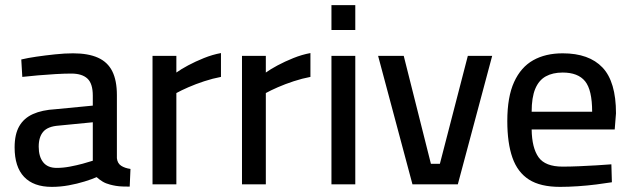

<svg xmlns="http://www.w3.org/2000/svg" viewBox="-20 -719 2464 749"><path d="M182 10Q111 10 74 -29Q37 -68 37 -144Q37 -195 55 -226.5Q73 -258 108.5 -274Q144 -290 197 -293L342 -307V-346Q342 -393 321 -412.5Q300 -432 258 -432Q232 -432 197 -430Q162 -428 128 -425Q94 -422 67 -419L63 -487Q88 -493 122.5 -498Q157 -503 195 -507Q233 -511 265 -511Q324 -511 362 -494Q400 -477 418 -441Q436 -405 436 -348V-102Q438 -82 452.5 -72.5Q467 -63 489 -60L486 9Q472 9 458 8.5Q444 8 432 6Q420 4 409 1Q393 -3 380.5 -10.5Q368 -18 357 -28Q339 -20 310 -11Q281 -2 248 4Q215 10 182 10ZM201 -64Q226 -64 252.5 -69Q279 -74 303 -80.5Q327 -87 342 -92V-242L209 -229Q167 -226 149 -205.5Q131 -185 131 -147Q131 -108 148.5 -86Q166 -64 201 -64Z M575 0V-501H668V-436Q686 -449 714 -464Q742 -479 775.5 -492.5Q809 -506 842 -512V-419Q810 -413 776.5 -402Q743 -391 714.5 -378.5Q686 -366 668 -356V0Z M924 0V-501H1017V-436Q1035 -449 1063 -464Q1091 -479 1124.5 -492.5Q1158 -506 1191 -512V-419Q1159 -413 1125.5 -402Q1092 -391 1063.5 -378.5Q1035 -366 1017 -356V0Z M1273 0V-501H1366V0ZM1273 -602V-699H1366V-602Z M1589 0 1455 -501H1555L1661 -80H1696L1805 -501H1900L1766 0Z M2165 10Q2088 10 2043.5 -18.5Q1999 -47 1979 -104Q1959 -161 1959 -247Q1959 -341 1985.5 -399Q2012 -457 2060 -484Q2108 -511 2175 -511Q2278 -511 2330.5 -455.5Q2383 -400 2383 -277L2378 -214H2054Q2055 -142 2081 -105.5Q2107 -69 2175 -69Q2204 -69 2238.5 -70.5Q2273 -72 2307 -74Q2341 -76 2365 -78L2367 -8Q2342 -4 2307 0.5Q2272 5 2234.5 7.5Q2197 10 2165 10ZM2054 -283H2290Q2290 -368 2262.5 -402Q2235 -436 2175 -436Q2136 -436 2109 -421Q2082 -406 2068 -372.5Q2054 -339 2054 -283Z"/></svg>

Font: Cairo Play SemiBold
Style: Regular
Weight: 600
Designer: Mohamed Gaber, Accademia di Belle Arti di Urbino
Foundry: Kief Type Foundry, Accademia di Belle Arti di Urbino
Version: Version 3.130;gftools[0.9.24]